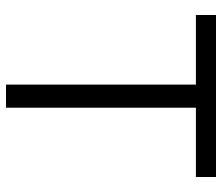

<svg xmlns="http://www.w3.org/2000/svg" viewBox="-70 -670 740 640"><g transform="rotate(90 300.0 -350.0)"><path d="M262 0V-633H30V-700H570V-633H339V0Z"/></g></svg>

Font: Red Hat Mono
Style: Regular
Weight: 400
Designer: Pentagram, MCKL
Foundry: Pentagram, MCKL
Version: Version 1.023